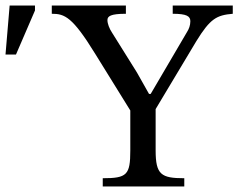

<svg xmlns="http://www.w3.org/2000/svg" viewBox="-53 -677 865 697"><path d="M616 0V-30C532 -30 512 -43 512 -131V-281L660 -528C710 -609 733 -622 792 -627V-657H574V-627C625 -627 638 -618 638 -600C638 -585 633 -572 626 -561L494 -336H488L444 -414L354 -558C344 -573 337 -591 337 -604C337 -618 348 -627 404 -627V-657H135V-627C182 -627 210 -616 293 -481L420 -276V-131C420 -42 408 -30 320 -30V0ZM5 -479 74 -639V-657H-18L-33 -479Z"/></svg>

Font: STIX Two Text
Style: Regular
Weight: 400
Designer: Ross Mills, John Hudson & Paul Hanslow, Tiro Typeworks Ltd; with prior portions MicroPress Inc., and Coen Hoffman.
Foundry: Tiro Typeworks Ltd
Version: Version 2.13 b171